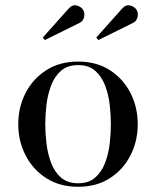

<svg xmlns="http://www.w3.org/2000/svg" viewBox="-20 -706 598 736"><path d="M490.5 -618.5 357 -552.5 349 -562 448 -673Q462.5 -689.5 479.8 -684.8Q497 -680 504 -667.5Q511 -655 507 -639.8Q503 -624.5 490.5 -618.5ZM285.5 -618.5 152 -552.5 144 -562 243 -673Q257.5 -689.5 274.8 -684.8Q292 -680 299 -667.5Q306 -655 302 -639.8Q298 -624.5 285.5 -618.5ZM50 -230Q50 -295 78 -349.5Q106 -404 157.5 -437Q209 -470 279.5 -470Q350 -470 401.2 -437Q452.5 -404 480.2 -349.5Q508 -295 508 -230Q508 -165 480.2 -110.5Q452.5 -56 401.2 -23Q350 10 279.5 10Q209 10 157.5 -23Q106 -56 78 -110.5Q50 -165 50 -230ZM153.5 -230Q153.5 -195 158.2 -155.5Q163 -116 176 -81.5Q189 -47 214 -25.2Q239 -3.5 279.5 -3.5Q320 -3.5 344.8 -25.2Q369.5 -47 382.8 -81.5Q396 -116 400.5 -155.5Q405 -195 405 -230Q405 -265.5 400.5 -304.8Q396 -344 382.8 -378.5Q369.5 -413 344.8 -434.8Q320 -456.5 279.5 -456.5Q239 -456.5 214 -434.8Q189 -413 176 -378.5Q163 -344 158.2 -304.8Q153.5 -265.5 153.5 -230Z"/></svg>

Font: Bodoni* 16
Style: Regular
Weight: 400
Version: Version 2.2